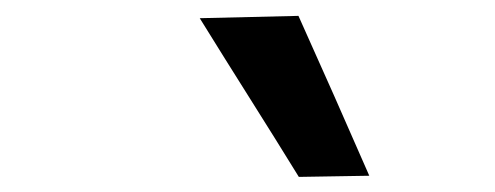

<svg xmlns="http://www.w3.org/2000/svg" viewBox="-20 -798 640 248"><path d="M366 -569.5Q335.5 -619 303 -670.5Q270.5 -722 238 -774.5L365.5 -777.5L411.5 -674.5Q434 -623 457 -571Z"/></svg>

Font: Heraclito SemiBold
Style: Italic
Weight: 600
Italic angle: -12°
Designer: Kostas Bartsokas (font) & Cristiano Sobral (main changes)
Foundry: Kostas Bartsokas (font) & Cristiano Sobral (main changes)
Version: Version 1.00;July 8, 2020;FontCreator 13.0.0.2655 64-bit